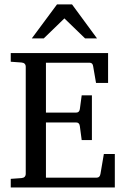

<svg xmlns="http://www.w3.org/2000/svg" viewBox="-20 -862 565 863"><path d="M416 -689.5H362.3L269.5 -779.3L176.8 -689.5H123L236.3 -842.3H303.7ZM496.1 -19.5H28.3V-58.1L76.2 -61.5Q95.7 -63 95.7 -81.5V-561.5Q95.7 -579.6 76.2 -581.1L28.3 -584.5V-623.5H465.8V-489.3H411.6L398.9 -563Q397 -580.1 382.8 -580.1H186.5V-356H322.8Q336.4 -356 338.9 -371.6L347.2 -433.6H393.1V-232.4H347.2L338.9 -294.9Q336.9 -311.5 322.8 -311.5H186.5V-63.5H415Q428.7 -63.5 431.6 -80.6L446.8 -169.9H496.1Z"/></svg>

Font: Annapurna SIL
Style: Regular
Weight: 400
Designer: Peter Martin, Annie Olsen
Foundry: SIL International
Version: Version 2.000